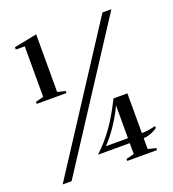

<svg xmlns="http://www.w3.org/2000/svg" viewBox="-130 -809 816 908"><g transform="rotate(-20 277.5 -355.0)"><path d="M465 -300V-100Q491 -100 513 -105Q524 -107 535 -110V-100Q524 -92 513 -87Q503 -82 491 -78.5Q479 -75 465 -75V-20L505 -10V0H355V-10L395 -20V-75H235Q259 -97 280 -121Q301 -145 320.5 -172.5Q340 -200 358 -231Q376 -262 395 -300ZM395 -265Q384 -241 370 -217Q356 -193 341.5 -171.5Q327 -150 312 -131.5Q297 -113 284 -100H395ZM40 -675V-687L155 -710V-420L195 -410V-400H45V-410L85 -421V-675ZM485 -700H530L75 0H30Z"/></g></svg>

Font: Oranienbaum
Style: Regular
Weight: 400
Designer: Oleg Pospelov and Jovanny Lemonad
Foundry: Oleg Pospelov and jovanny Lemonad
Version: Version 1.001; ttfautohint (v0.91) -l 8 -r 50 -G 200 -x 0 -w